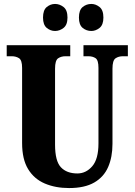

<svg xmlns="http://www.w3.org/2000/svg" viewBox="-20 -943 682 973"><path d="M330 10Q261 10 207 -13Q153 -36 122.5 -86Q92 -136 92 -218V-599Q92 -638 76.5 -648Q61 -658 39 -658H14V-714H336V-658H312Q290 -658 274.5 -647.5Q259 -637 259 -595V-210Q259 -127 288.5 -95.5Q318 -64 372 -64Q416 -64 447.5 -100.5Q479 -137 479 -216V-599Q479 -638 464.5 -648Q450 -658 427 -658H403V-714H628V-658H603Q581 -658 565.5 -647.5Q550 -637 550 -595V-214Q550 -147 528 -96.5Q506 -46 457.5 -18Q409 10 330 10ZM443 -786Q418 -786 399 -801.5Q380 -817 380 -854Q380 -892 399 -907.5Q418 -923 443 -923Q465 -923 484.5 -907.5Q504 -892 504 -854Q504 -817 484.5 -801.5Q465 -786 443 -786ZM259 -786Q236 -786 217 -801.5Q198 -817 198 -854Q198 -892 217 -907.5Q236 -923 259 -923Q282 -923 302 -907.5Q322 -892 322 -854Q322 -817 302 -801.5Q282 -786 259 -786Z"/></svg>

Font: Noto Serif ExtraCondensed Black
Style: Regular
Weight: 900
Width: 2
Designer: Monotype Design Team
Foundry: Monotype Imaging Inc.
Version: Version 2.015; ttfautohint (v1.8.4.7-5d5b)